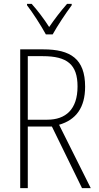

<svg xmlns="http://www.w3.org/2000/svg" viewBox="-20 -968 507 988"><path d="M216 -791H251C276 -836 318 -899 349 -941V-948H325C290 -908 262 -871 233 -829C207 -870 172 -916 143 -948H119V-941C147 -905 191 -837 216 -791ZM203 -714H84V0H123V-317H247L402 0H447L284 -326C371 -351 418 -414 418 -522C418 -665 343 -714 203 -714ZM200 -679C326 -679 379 -636 379 -523C379 -405 318 -352 223 -352H123V-679Z"/></svg>

Font: Noto Sans Tamil Condensed ExtraLight
Style: Regular
Weight: 200
Width: 3
Designer: Jelle Bosma - Monotype Design Team
Foundry: Monotype Imaging Inc.
Version: Version 2.004